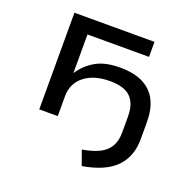

<svg xmlns="http://www.w3.org/2000/svg" viewBox="-122 -617 925 926"><g transform="rotate(20 340.5 -154.5)"><path d="M392 187 365 112Q417 103 451 86.5Q485 70 502.5 41Q520 12 520 -32V-116Q520 -179 487.5 -212Q455 -245 381 -245Q299 -245 250 -206.5Q201 -168 201 -101V0H106V-496H517V-419H201V-222H202Q231 -267 279 -295Q327 -323 404 -323Q477 -323 523.5 -299Q570 -275 592.5 -230Q615 -185 615 -120V-33Q615 13 601.5 49Q588 85 561 112.5Q534 140 492 158.5Q450 177 392 187Z"/></g></svg>

Font: Nunito Sans 7pt SemiExpanded
Style: Regular
Weight: 400
Width: 6
Designer: Vernon Adams
Foundry: Vernon Adams
Version: Version 3.101;gftools[0.9.27]